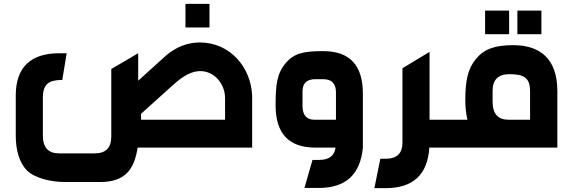

<svg xmlns="http://www.w3.org/2000/svg" viewBox="-20 -768 2980 999"><path d="M318 179H502C623 179 678 122 696 0H1292V-270C1286 -419 1176 -547 1020 -547C957 -547 899 -525 846 -481L699 -348V-491L559 -409V-57C559 1 530 30 473 30H287C231 30 203 -1 203 -63V-259C203 -330 233 -352 304 -352L327 -491H288C140 -491 62 -418 62 -271V-63C62 16 81 77 119 118C162 160 246 179 318 179ZM714 -145V-176L865 -312C910 -353 961 -398 1023 -398C1090 -398 1151 -337 1151 -257V-145ZM945 -625H1070V-748H945Z M1564 210H1638C1779 210 1855 140 1868 0V-282C1868 -429 1799 -502 1662 -502C1565 -502 1511 -493 1466 -439C1420 -384 1414 -325 1414 -220C1414 -73 1483 0 1621 0H1726C1720 43 1692 64 1641 64H1606ZM1554 -217V-292C1554 -335 1576 -356 1621 -356H1662C1706 -356 1728 -333 1728 -288V-145H1616C1575 -145 1554 -169 1554 -217Z M1928 211H1986C2129 211 2205 141 2214 0H2293V-145H2215V-498L2074 -413V-26C2074 30 2045 58 1987 58H1959Z M2263 0H2880V-294C2880 -463 2789 -533 2651 -533C2555 -533 2499 -513 2457 -462C2414 -411 2401 -349 2401 -245C2401 -210 2405 -177 2412 -145H2263ZM2504 -590H2629V-713H2504ZM2543 -239V-295C2543 -353 2572 -382 2630 -382C2704 -382 2738 -365 2738 -294V-145H2626C2571 -145 2543 -176 2543 -239ZM2672 -590H2797V-713H2672Z"/></svg>

Font: All Genders v4
Style: Bold
Weight: 700
Designer: Rassam Alawdi
Foundry: Rassam Art
Version: Version 3.100;FEAKit 1.0